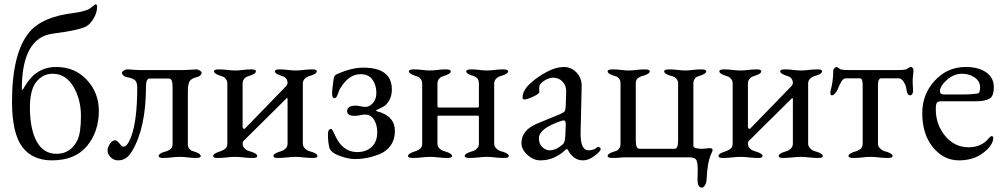

<svg xmlns="http://www.w3.org/2000/svg" viewBox="-20 -721 4605 880"><path d="M221 -383Q176 -383 146 -345Q117 -309 117 -226Q118 -126 149 -71Q180 -16 239 -16Q303 -16 334 -77Q351 -110 351 -189Q351 -266 316 -324.5Q281 -383 221 -383ZM94 -326Q145 -414 238 -414Q323 -414 378 -355Q433 -296 433 -213Q433 -117 378.5 -51.5Q324 14 218 14Q129 14 82.5 -47Q36 -108 35 -252Q35 -478 114 -573Q174 -645 321 -662Q345 -665 362 -670Q379 -675 385 -678Q391 -681 402 -689.5Q413 -698 415 -700Q416 -701 419 -701Q425 -701 425 -690Q425 -664 410 -638Q395 -612 377 -601Q343 -582 223 -567Q80 -549 80 -312Q80 -301 93 -324Q93 -325 94 -326Z M545 -49Q563 -47 581 -94Q609 -169 609 -319Q609 -346 597.5 -354.5Q586 -363 556 -369Q551 -370 545 -375.5Q539 -381 539 -388Q539 -393 548 -398Q557 -403 561 -403Q574 -403 589 -401.5Q604 -400 615 -400H824Q837 -400 853.5 -401.5Q870 -403 882 -403Q886 -403 895 -398Q904 -393 904 -388Q904 -381 898 -375.5Q892 -370 887 -369Q860 -363 850.5 -350.5Q841 -338 841 -300V-62Q841 -49 846.5 -41Q852 -33 858 -30.5Q864 -28 877 -24Q900 -16 900 -6Q900 3 880 3Q860 3 840.5 0.5Q821 -2 804 -2Q787 -2 766.5 0.5Q746 3 727 3Q707 3 707 -6Q707 -16 730 -24Q741 -27 745.5 -28.5Q750 -30 757.5 -34.5Q765 -39 768 -45.5Q771 -52 771 -62V-323Q771 -361 755 -361H666Q649 -361 649 -323Q649 -135 585 -28Q561 14 522 14Q500 14 486.5 -1Q473 -16 473 -31Q473 -45 483.5 -61.5Q494 -78 508 -78Q516 -78 527.5 -63.5Q539 -49 545 -49Z M1298 -339Q1298 -352 1292.5 -359.5Q1287 -367 1281.5 -369.5Q1276 -372 1263 -376Q1240 -384 1240 -394Q1240 -403 1260 -403Q1281 -403 1299.5 -400.5Q1318 -398 1335 -398Q1352 -398 1371.5 -400.5Q1391 -403 1412 -403Q1432 -403 1432 -394Q1432 -384 1409 -376Q1395 -372 1388.5 -369Q1382 -366 1375 -358Q1368 -350 1368 -337V-63Q1368 -51 1376 -42.5Q1384 -34 1390.5 -31Q1397 -28 1412 -24Q1435 -16 1435 -6Q1435 3 1415 3Q1394 3 1372.5 0.5Q1351 -2 1334 -2Q1317 -2 1295.5 0.5Q1274 3 1253 3Q1233 3 1233 -6Q1233 -16 1256 -24Q1270 -28 1276.5 -31Q1283 -34 1290.5 -42Q1298 -50 1298 -63V-266Q1298 -270 1296 -272Q1295 -272 1294 -271L1095 -74Q1092 -71 1092 -63Q1092 -50 1100.5 -41.5Q1109 -33 1114.5 -31Q1120 -29 1136 -24Q1159 -16 1159 -6Q1159 3 1139 3Q1118 3 1096.5 0.5Q1075 -2 1058 -2Q1041 -2 1019.5 0.5Q998 3 977 3Q957 3 957 -6Q957 -16 980 -24Q1012 -34 1019 -47Q1022 -53 1022 -63V-337Q1022 -350 1016 -358Q1010 -366 1003.5 -369Q997 -372 984 -376Q961 -384 961 -394Q961 -403 981 -403Q1002 -403 1021.5 -400.5Q1041 -398 1058 -398Q1075 -398 1093.5 -400.5Q1112 -403 1133 -403Q1153 -403 1153 -394Q1153 -384 1130 -376Q1117 -372 1110.5 -369Q1104 -366 1098 -358Q1092 -350 1092 -337V-137Q1092 -134 1096 -131.5Q1100 -129 1102 -131L1293 -328Q1298 -336 1298 -339Z M1708 -218Q1699 -214 1708 -211Q1790 -190 1790 -120Q1790 -82 1771 -55Q1752 -28 1721.5 -15.5Q1691 -3 1663 2.5Q1635 8 1606 8Q1576 8 1535.5 -7Q1495 -22 1489 -46Q1483 -73 1483 -105Q1483 -130 1498 -130Q1503 -130 1516 -100Q1550 -24 1617 -24Q1658 -24 1683.5 -47.5Q1709 -71 1709 -115Q1709 -148 1694.5 -172Q1680 -196 1652 -196Q1645 -196 1631 -193Q1617 -190 1605 -190Q1571 -190 1571 -212Q1571 -237 1612 -237Q1618 -237 1631.5 -234Q1645 -231 1655 -231Q1674 -231 1689.5 -249Q1705 -267 1705 -295Q1705 -330 1687.5 -355.5Q1670 -381 1632 -381Q1579 -381 1540 -317Q1536 -311 1531.5 -298Q1527 -285 1523 -278Q1519 -271 1513 -271Q1502 -271 1502 -294Q1502 -306 1508 -351Q1510 -375 1522 -380Q1590 -411 1645 -411Q1776 -411 1776 -311Q1776 -283 1765 -263Q1754 -243 1741.5 -235Q1729 -227 1708 -218Z M2175 -337Q2175 -355 2166.5 -363Q2158 -371 2140 -376Q2117 -384 2117 -394Q2117 -403 2140 -403Q2160 -403 2177.5 -400.5Q2195 -398 2212 -398Q2229 -398 2247.5 -400.5Q2266 -403 2286 -403Q2309 -403 2309 -394Q2309 -384 2286 -376Q2272 -372 2265.5 -369Q2259 -366 2252 -358Q2245 -350 2245 -337V-63Q2245 -51 2253 -42.5Q2261 -34 2267.5 -31Q2274 -28 2289 -24Q2312 -16 2312 -6Q2312 3 2289 3Q2269 3 2248.5 0.5Q2228 -2 2211 -2Q2194 -2 2173.5 0.5Q2153 3 2133 3Q2110 3 2110 -6Q2110 -16 2133 -24Q2147 -28 2153.5 -31Q2160 -34 2167.5 -42Q2175 -50 2175 -63V-186Q2175 -191 2171 -191H1988Q1985 -191 1985 -184V-63Q1985 -50 1993.5 -41.5Q2002 -33 2007.5 -31Q2013 -29 2029 -24Q2052 -16 2052 -6Q2052 3 2029 3Q2009 3 1988.5 0.5Q1968 -2 1951 -2Q1934 -2 1913.5 0.5Q1893 3 1873 3Q1850 3 1850 -6Q1850 -16 1873 -24Q1905 -34 1912 -47Q1915 -53 1915 -63V-337Q1915 -350 1909 -358Q1903 -366 1896.5 -369Q1890 -372 1877 -376Q1854 -384 1854 -394Q1854 -403 1877 -403Q1897 -403 1915.5 -400.5Q1934 -398 1951 -398Q1968 -398 1985.5 -400.5Q2003 -403 2023 -403Q2046 -403 2046 -394Q2046 -384 2023 -376Q2010 -372 2003.5 -369Q1997 -366 1991 -358Q1985 -350 1985 -337V-234Q1985 -228 1995 -228H2170Q2175 -228 2175 -236Z M2677 -32Q2702 -32 2717 -46Q2721 -50 2727 -46.5Q2733 -43 2733 -37Q2733 -28 2705.5 -7Q2678 14 2653 14Q2628 14 2611.5 1Q2595 -12 2588 -25Q2581 -38 2579 -38Q2575 -38 2561 -25Q2547 -12 2519.5 1Q2492 14 2456 14Q2425 14 2397.5 -11Q2370 -36 2370 -65Q2370 -125 2443 -155L2545 -197Q2564 -205 2568 -211Q2572 -217 2573 -237L2575 -301Q2576 -327 2559 -346Q2542 -365 2516 -365Q2499 -365 2480 -354.5Q2461 -344 2455 -333Q2451 -326 2451 -314Q2451 -312 2451.5 -307Q2452 -302 2452 -300Q2452 -291 2423.5 -278Q2395 -265 2383 -265Q2375 -265 2375 -274Q2375 -308 2415 -343Q2444 -369 2486 -391.5Q2528 -414 2564 -414Q2599 -414 2623 -388Q2647 -362 2646 -325L2641 -109Q2641 -32 2677 -32ZM2450 -87Q2450 -61 2466 -46.5Q2482 -32 2499 -32Q2528 -32 2559 -59Q2570 -68 2571 -99L2573 -148Q2574 -169 2564 -169Q2557 -169 2550 -166Q2450 -132 2450 -87Z M3201 -39Q3205 -39 3216 -40.5Q3227 -42 3232 -42Q3246 -42 3246 -34Q3246 -30 3245 -28Q3244 -26 3240.5 -17.5Q3237 -9 3235 -4.5Q3233 0 3230 12Q3227 24 3225 35.5Q3223 47 3221 66.5Q3219 86 3218 108Q3217 119 3210.5 129Q3204 139 3198 139Q3177 139 3177 103Q3177 95 3177.5 80Q3178 65 3178 58Q3178 20 3170 10Q3162 0 3137 0H2841Q2832 0 2821 1.5Q2810 3 2788 3Q2765 3 2765 -6Q2765 -16 2788 -24Q2801 -28 2807 -30.5Q2813 -33 2818.5 -41Q2824 -49 2824 -62V-338Q2824 -351 2818.5 -359Q2813 -367 2807 -369.5Q2801 -372 2788 -376Q2765 -384 2765 -394Q2765 -403 2788 -403Q2808 -403 2826.5 -400.5Q2845 -398 2862 -398Q2879 -398 2897 -400.5Q2915 -403 2935 -403Q2958 -403 2958 -394Q2958 -384 2935 -376Q2924 -373 2919.5 -371.5Q2915 -370 2907.5 -365.5Q2900 -361 2897 -354.5Q2894 -348 2894 -338V-77Q2894 -39 2911 -39H3072Q3088 -39 3088 -77V-338Q3088 -351 3081 -359Q3074 -367 3068 -369.5Q3062 -372 3047 -376Q3024 -384 3024 -394Q3024 -403 3047 -403Q3067 -403 3085.5 -400.5Q3104 -398 3121 -398Q3138 -398 3156 -400.5Q3174 -403 3194 -403Q3217 -403 3217 -394Q3217 -384 3194 -376Q3181 -372 3175 -369.5Q3169 -367 3163.5 -359Q3158 -351 3158 -338V-52Q3158 -39 3201 -39Z M3614 -339Q3614 -352 3608.5 -359.5Q3603 -367 3597.5 -369.5Q3592 -372 3579 -376Q3556 -384 3556 -394Q3556 -403 3576 -403Q3597 -403 3615.5 -400.5Q3634 -398 3651 -398Q3668 -398 3687.5 -400.5Q3707 -403 3728 -403Q3748 -403 3748 -394Q3748 -384 3725 -376Q3711 -372 3704.5 -369Q3698 -366 3691 -358Q3684 -350 3684 -337V-63Q3684 -51 3692 -42.5Q3700 -34 3706.5 -31Q3713 -28 3728 -24Q3751 -16 3751 -6Q3751 3 3731 3Q3710 3 3688.5 0.5Q3667 -2 3650 -2Q3633 -2 3611.5 0.5Q3590 3 3569 3Q3549 3 3549 -6Q3549 -16 3572 -24Q3586 -28 3592.5 -31Q3599 -34 3606.5 -42Q3614 -50 3614 -63V-266Q3614 -270 3612 -272Q3611 -272 3610 -271L3411 -74Q3408 -71 3408 -63Q3408 -50 3416.5 -41.5Q3425 -33 3430.5 -31Q3436 -29 3452 -24Q3475 -16 3475 -6Q3475 3 3455 3Q3434 3 3412.5 0.5Q3391 -2 3374 -2Q3357 -2 3335.5 0.5Q3314 3 3293 3Q3273 3 3273 -6Q3273 -16 3296 -24Q3328 -34 3335 -47Q3338 -53 3338 -63V-337Q3338 -350 3332 -358Q3326 -366 3319.5 -369Q3313 -372 3300 -376Q3277 -384 3277 -394Q3277 -403 3297 -403Q3318 -403 3337.5 -400.5Q3357 -398 3374 -398Q3391 -398 3409.5 -400.5Q3428 -403 3449 -403Q3469 -403 3469 -394Q3469 -384 3446 -376Q3433 -372 3426.5 -369Q3420 -366 3414 -358Q3408 -350 3408 -337V-137Q3408 -134 3412 -131.5Q3416 -129 3418 -131L3609 -328Q3614 -336 3614 -339Z M4094 -400Q4131 -400 4137 -405Q4148 -414 4156 -414Q4159 -414 4163 -409.5Q4167 -405 4167 -399Q4167 -392 4165 -376.5Q4163 -361 4163 -352Q4163 -334 4165 -306Q4166 -299 4162 -291.5Q4158 -284 4152 -284Q4138 -284 4135 -309Q4133 -328 4122.5 -345Q4112 -362 4099 -362H4019Q4004 -362 4004 -330V-64Q4004 -51 4012 -42.5Q4020 -34 4026.5 -31Q4033 -28 4048 -24Q4071 -16 4071 -6Q4071 3 4048 3Q4028 3 4007.5 0.5Q3987 -2 3970 -2Q3953 -2 3932.5 0.5Q3912 3 3892 3Q3869 3 3869 -6Q3869 -16 3892 -24Q3903 -27 3907.5 -29Q3912 -31 3920 -35.5Q3928 -40 3931 -47.5Q3934 -55 3934 -65V-330Q3934 -362 3922 -362H3858Q3846 -362 3838 -350Q3830 -338 3818 -309Q3815 -302 3807.5 -293Q3800 -284 3793 -284Q3786 -284 3786 -295Q3786 -303 3787 -306Q3799 -349 3799 -396Q3799 -403 3804.5 -408.5Q3810 -414 3814 -414Q3818 -414 3829 -405Q3835 -400 3872 -400Z M4390 -383Q4351 -383 4319.5 -354.5Q4288 -326 4288 -303Q4288 -288 4307 -288H4389Q4436 -288 4462 -293Q4472 -294 4472 -321Q4472 -349 4447 -366Q4422 -383 4390 -383ZM4406 -414Q4466 -414 4500.5 -389Q4535 -364 4535 -323Q4535 -278 4514 -268Q4492 -257 4458 -257H4294Q4280 -257 4274.5 -250.5Q4269 -244 4269 -220Q4269 -150 4312 -98Q4355 -46 4420 -46Q4480 -46 4514 -90Q4521 -97 4525 -97Q4536 -97 4531 -77Q4522 -45 4479.5 -15.5Q4437 14 4375 14Q4305 14 4256 -46Q4207 -106 4207 -203Q4207 -289 4264.5 -351.5Q4322 -414 4406 -414Z"/></svg>

Font: EB Garamond 08
Style: Regular
Weight: 400
Version: Version 0.016 ; ttfautohint (v1.5)